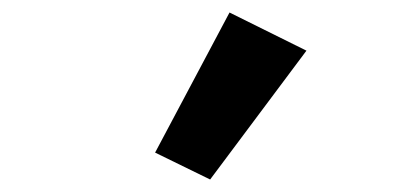

<svg xmlns="http://www.w3.org/2000/svg" viewBox="-20 -847 640 307"><path d="M316 -560 228 -603 347 -827 470 -766Z"/></svg>

Font: iA Writer Duo V
Style: Regular
Weight: 400
Designer: Mike Abbink, Paul van der Laan, Pieter van Rosmalen, Oliver Reichenstein
Foundry: Information Architects Inc.
Version: Version 2.000